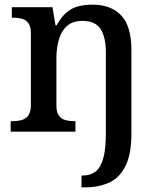

<svg xmlns="http://www.w3.org/2000/svg" viewBox="-20 -567 684 827"><path d="M331 240V189H337Q369 189 391 172.5Q413 156 424.5 116Q436 76 436 7V-341Q436 -406 413.5 -441.5Q391 -477 335 -477Q293 -477 268.5 -455Q244 -433 233.5 -396Q223 -359 223 -317V-111Q223 -83 234 -68.5Q245 -54 262.5 -49.5Q280 -45 302 -45H305V0H26V-45H32Q55 -45 73.5 -50Q92 -55 102.5 -70.5Q113 -86 113 -116V-424Q113 -453 102 -467.5Q91 -482 73.5 -486.5Q56 -491 34 -491H31V-536H206L219 -458H224Q245 -496 268.5 -515Q292 -534 319.5 -540.5Q347 -547 379 -547Q458 -547 502 -500.5Q546 -454 546 -352V8Q546 97 520.5 148Q495 199 450 219.5Q405 240 347 240Z"/></svg>

Font: Noto Serif Armenian Medium
Style: Regular
Weight: 500
Version: Version 2.007